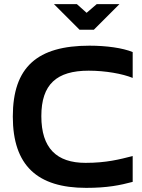

<svg xmlns="http://www.w3.org/2000/svg" viewBox="-20 -900 689 929"><path d="M622 -523V-648C574 -668 495 -679 413 -679C161 -679 42 -576 42 -336C42 -99 161 9 397 9C500 9 562 -4 622 -20V-145C559 -129 495 -112 394 -112C254 -112 180 -183 180 -338C180 -492 254 -558 409 -558C491 -558 573 -543 622 -523ZM241 -880 365 -756H434L558 -880H448L399 -838L352 -880Z"/></svg>

Font: LT Wave Alt Bold
Style: Regular
Weight: 700
Designer: Daniel Lyons
Version: Version 2.5 (Glyphs App)